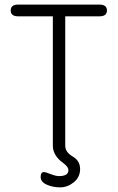

<svg xmlns="http://www.w3.org/2000/svg" viewBox="-20 -641 510 832"><path d="M262.7 -9.8Q262.7 18.6 294.9 37.1Q327.1 55.7 327.1 91.3Q327.1 127 299.8 148.9Q272.5 170.9 240.7 170.9Q209 170.9 182.6 159.2Q156.2 147.5 156.2 126Q156.2 104.5 170.9 104.5Q176.8 104.5 199.2 113.3Q221.7 122.1 235.4 122.1Q276.4 122.1 276.4 96.7Q276.4 96.7 276.4 95.7Q276.4 82 253.9 65.4Q209 33.2 209 -9.8V-570.3H58.6Q26.4 -570.3 26.4 -595.7Q26.4 -621.1 58.6 -621.1H411.1Q443.4 -621.1 443.4 -595.7Q443.4 -570.3 411.1 -570.3H262.7Z"/></svg>

Font: Jura
Style: Book
Weight: 400
Version: Version 2.5